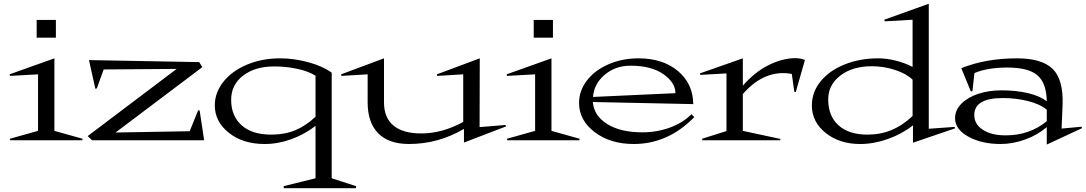

<svg xmlns="http://www.w3.org/2000/svg" viewBox="-20 -745 5768 1020"><path d="M269 -49.8 418.9 -7.8 417 0H34.2L32.2 -7.8L182.1 -49.8V-350.1L33.2 -341.8L30.8 -350.1L269 -435.1ZM174.8 -544.9V-639.2H276.9V-544.9Z M445.8 -22 918.5 -378.9 530.8 -376 494.6 -275.9 486.8 -272.9 452.6 -425.8 1038.6 -415 1054.7 -388.2 593.8 -41 987.8 -47.9 1032.7 -159.2 1040.5 -158.2 1064.5 0H468.8Z M1656.2 -342.8Q1617.7 -367.2 1557.9 -379.6Q1498 -392.1 1437 -392.1Q1335 -392.1 1271.5 -343.3Q1208 -294.4 1208 -214.8Q1208 -129.4 1263.4 -79.6Q1318.8 -29.8 1421.4 -29.8Q1491.7 -29.8 1548.3 -53Q1605 -76.2 1656.2 -125ZM1121.1 -185.1Q1121.1 -252.9 1166.5 -310.3Q1211.9 -367.7 1291.7 -401.4Q1371.6 -435.1 1468.3 -435.1Q1542.5 -435.1 1618.4 -414.3Q1694.3 -393.6 1742.2 -358.9V202.1L1872.1 244.1L1870.1 254.9H1488.3L1486.3 244.1L1656.2 202.1V-76.2Q1599.1 -31.7 1528.3 -5.9Q1457.5 20 1386.2 20Q1270 20 1195.6 -39.6Q1121.1 -99.1 1121.1 -185.1Z M1792 -350.1 2020 -435.1V-201.2Q2020 -119.6 2070.3 -77.9Q2120.6 -36.1 2217.8 -36.1Q2329.1 -36.1 2440.9 -97.2V-350.1L2302.7 -341.8L2300.8 -350.1L2528.8 -435.1L2527.8 -69.8L2666 -81.1L2668 -73.2L2444.8 12.2V-60.1Q2307.6 20 2152.8 20Q2044.9 20 1989 -37.1Q1933.1 -94.2 1933.1 -201.2V-350.1L1793.9 -341.8Z M2909.7 -49.8 3059.6 -7.8 3057.6 0H2674.8L2672.9 -7.8L2822.8 -49.8V-350.1L2673.8 -341.8L2671.4 -350.1L2909.7 -435.1ZM2815.4 -544.9V-639.2H2917.5V-544.9Z M3568.4 -250Q3567.4 -307.6 3503.2 -351.8Q3439 -396 3329.1 -396Q3249.5 -396 3192.6 -347.9Q3135.7 -299.8 3130.4 -230ZM3056.2 -198.2Q3056.2 -263.2 3098.1 -317.6Q3140.1 -372.1 3212.9 -403.6Q3285.6 -435.1 3372.1 -435.1Q3501 -435.1 3581.3 -367.9Q3661.6 -300.8 3663.1 -191.9L3129.4 -203.1Q3135.3 -129.9 3206.1 -85.9Q3276.9 -42 3391.1 -42Q3469.7 -42 3538.6 -67.1Q3607.4 -92.3 3653.3 -138.2L3668.5 -123Q3529.3 20 3346.2 20Q3222.7 20 3139.4 -43Q3056.2 -106 3056.2 -198.2Z M3926.3 -49.8 4126.5 -6.8 4124.5 0H3711.4L3709.5 -7.8L3839.4 -48.8V-355L3700.7 -347.2L3698.2 -355L3926.3 -435.1V-290Q3991.2 -363.8 4064.9 -399.9Q4138.7 -436 4204.6 -436Q4231.4 -436 4256.3 -426.8L4207.5 -255.9L4199.7 -257.8L4186.5 -352.1Q4116.7 -365.7 4050.5 -339.1Q3984.4 -312.5 3926.3 -245.1Z M4293 -185.1Q4293 -254.9 4339.1 -312.3Q4385.3 -369.6 4466.3 -402.3Q4547.4 -435.1 4646 -435.1Q4691.4 -435.1 4740.2 -422.6Q4789.1 -410.2 4828.1 -389.2V-640.1L4681.2 -631.8L4677.2 -640.1L4914.1 -725.1V-61L5051.3 -70.8L5053.2 -63L4830.1 13.2V-79.1Q4772 -33.2 4697 -6.6Q4622.1 20 4549.3 20Q4439.9 20 4366.5 -38.6Q4293 -97.2 4293 -185.1ZM4379.9 -216.8Q4379.9 -128.4 4434.8 -79.1Q4489.7 -29.8 4587.9 -29.8Q4657.2 -29.8 4715.8 -54Q4774.4 -78.1 4828.1 -128.9V-321.8Q4794.4 -354 4735.1 -373.5Q4675.8 -393.1 4611.3 -393.1Q4509.3 -393.1 4444.6 -343.8Q4379.9 -294.4 4379.9 -216.8Z M5053.7 -117.2Q5053.7 -161.6 5089.1 -195.8Q5124.5 -230 5180.2 -247.6Q5235.8 -265.1 5300.8 -265.1Q5379.4 -265.1 5441.9 -250Q5504.4 -234.9 5541 -207Q5539.6 -302.7 5491.9 -344.5Q5444.3 -386.2 5331.1 -386.2Q5226.6 -386.2 5156.7 -356.9L5146 -261.2L5137.7 -258.8L5086.9 -382.8Q5216.8 -435.1 5382.8 -435.1Q5515.1 -435.1 5572.5 -378.7Q5629.9 -322.3 5625 -188L5619.6 -62L5726.1 -71.8L5728 -64L5541 22.9V-69.8Q5491.7 -27.3 5425.8 -3.7Q5359.9 20 5295.9 20Q5194.8 20 5124.3 -19Q5053.7 -58.1 5053.7 -117.2ZM5155.8 -133.8Q5155.8 -85.4 5201.2 -55.7Q5246.6 -25.9 5322.8 -25.9Q5449.2 -25.9 5541 -101.1V-162.1Q5504.9 -192.4 5440.7 -208.3Q5376.5 -224.1 5307.6 -224.1Q5155.8 -224.1 5155.8 -133.8Z"/></svg>

Font: Halibut Exp
Style: Regular
Weight: 400
Width: 7
Designer: Matteo Maggi
Foundry: Collletttivo
Version: Version 3.080 | FøM Fix